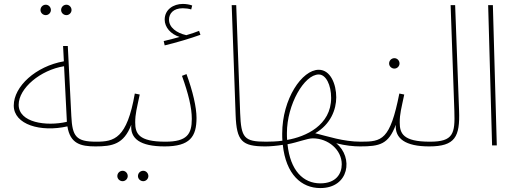

<svg xmlns="http://www.w3.org/2000/svg" viewBox="-20 -740 2633 977"><path d="M318 -663C332 -663 344 -675 344 -689C344 -704 332 -716 318 -716C303 -716 291 -704 291 -689C291 -675 303 -663 318 -663ZM213 -663C227 -663 239 -675 239 -689C239 -704 227 -716 213 -716C198 -716 186 -704 186 -689C186 -675 198 -663 213 -663ZM466 5C474 5 480 -2 480 -8C480 -14 477 -19 469 -19C367 -19 348 -46 343 -149L325 -506H301L305 -428C162 -403 50 -300 50 -203C50 -106 187 -66 323 -97C337 -9 390 5 466 5ZM75 -207C75 -291 186 -384 306 -403L320 -127V-120C215 -96 75 -116 75 -207Z M466 5C552 5 610 -6 648 -105C642 -35 692 5 818 5C826 5 832 -2 832 -8C832 -14 829 -19 821 -19C685 -19 668 -61 668 -117C668 -161 676 -187 691 -259L666 -264C626 -34 561 -19 470 -19ZM709 182C723 182 735 170 735 156C735 141 723 129 709 129C694 129 682 141 682 156C682 170 694 182 709 182ZM604 182C618 182 630 170 630 156C630 141 618 129 604 129C589 129 577 141 577 156C577 170 589 182 604 182Z M818 -509C873 -522 951 -545 1000 -563L993 -583C975 -576 953 -568 928 -561C879 -572 840 -600 840 -640C840 -671 862 -698 910 -698C925 -698 940 -696 953 -692L958 -712C945 -717 927 -720 910 -720C863 -720 818 -692 818 -640C818 -602 848 -566 894 -552C869 -545 847 -539 813 -531ZM818 5C947 5 980 -45 980 -140C980 -194 961 -276 929 -363L906 -354C939 -262 956 -192 956 -135C956 -57 931 -19 822 -19Z M1331 5C1339 5 1345 -2 1345 -8C1345 -14 1342 -19 1334 -19C1222 -19 1207 -38 1202 -165L1182 -714H1159L1179 -154C1184 -23 1210 5 1331 5Z M1331 5C1353 5 1390 2 1419 -3C1435 148 1514 217 1610 217C1758 217 1779 60 1691 -11C1738 1 1779 5 1812 5C1820 5 1826 -2 1826 -8C1826 -14 1823 -19 1815 -19C1727 -19 1645 -47 1584 -62C1662 -107 1691 -182 1691 -245C1691 -311 1662 -385 1602 -385C1517 -385 1416 -237 1416 -60C1416 -47 1416 -35 1417 -24C1391 -20 1354 -19 1335 -19ZM1440 -63C1440 -208 1528 -361 1602 -361C1639 -361 1665 -307 1665 -242C1665 -102 1535 -44 1441 -28C1440 -39 1440 -51 1440 -63ZM1610 193C1523 193 1457 128 1443 -6C1497 -16 1543 -36 1572 -36C1650 -36 1719 22 1719 96C1719 144 1690 193 1610 193Z M1987 -391C2001 -391 2013 -403 2013 -417C2013 -432 2001 -444 1987 -444C1972 -444 1960 -432 1960 -417C1960 -403 1972 -391 1987 -391ZM1812 5C1913 5 1957 -6 1994 -105C1989 -35 2043 5 2164 5C2172 5 2178 -2 2178 -8C2178 -14 2175 -19 2167 -19C2031 -19 2014 -61 2014 -117C2014 -161 2022 -187 2037 -259L2012 -264C1965 -26 1923 -19 1816 -19Z M2164 5C2296 5 2321 -44 2316 -177L2296 -714H2273L2292 -175C2296 -60 2287 -19 2168 -19Z M2484 0H2508L2488 -714H2464Z"/></svg>

Font: Noto Sans Arabic UI Th
Style: Regular
Weight: 100
Designer: Monotype Design Team, Nadine Chahine and Nizar Qandah
Foundry: Monotype Imaging Inc.
Version: Version 2.010